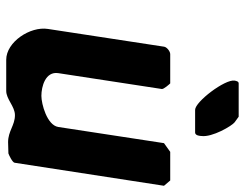

<svg xmlns="http://www.w3.org/2000/svg" viewBox="-105 -675 787 617"><g transform="rotate(90 288.5 -366.5)"><path d="M248 -520H154C145 -520 131 -509 130 -500L73 -127C64 -70 115 7 172 7H272C299 7 322 -21 350 -21C383 -21 401 1 437 1C442 1 468 0 473 0C479 -2 502 -13 503 -20L577 -500L560 -520H468L440 -500L388 -160C382 -124 314 -106 288 -106C258 -106 209 -119 215 -160L266 -493C267 -499 251 -517 248 -520ZM239 -727C234 -696 307 -600 333 -600H406C416 -600 417 -617 417 -620C422 -655 384 -719 373 -727L355 -740H248C241 -740 240 -731 239 -727Z"/></g></svg>

Font: Asimov Print
Style: CIt
Weight: 500
Designer: Google
Version: Version 2.000980: 2014